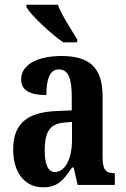

<svg xmlns="http://www.w3.org/2000/svg" viewBox="-20 -786 534 816"><path d="M249 -606H308V-619C285 -657 242 -721 226 -766H92V-756C112 -721 196 -642 249 -606ZM163 10C225 10 249 -19 286 -74H293L310 0H468V-50H465C428 -50 416 -66 416 -121V-377C416 -502 357 -548 241 -548C145 -548 70 -515 70 -448C70 -403 105 -382 177 -382C177 -450 192 -491 230 -491C272 -491 285 -449 285 -374V-317L218 -314C96 -309 36 -260 36 -152C36 -42 93 10 163 10ZM213 -55C183 -55 170 -90 170 -147C170 -222 190 -260 252 -265L286 -268V-191C286 -111 257 -55 213 -55Z"/></svg>

Font: Noto Serif Lao ExtraCondensed
Style: Bold
Weight: 700
Width: 2
Designer: Monotype Design Team
Foundry: Monotype Imaging Inc.
Version: Version 2.003